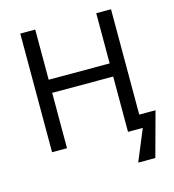

<svg xmlns="http://www.w3.org/2000/svg" viewBox="-128 -821 1013 1116"><g transform="rotate(-15 378.0 -263.0)"><path d="M643 -80H741L668 188H565L643 0H554V-333H187V0H97V-714H187V-412H554V-714H643Z"/></g></svg>

Font: Noto Sans Historical
Style: Regular
Weight: 400
Designer: Monotype Design Team
Foundry: Monotype Imaging Inc.
Version: Version 2.013; ttfautohint (v1.8.4.7-5d5b)